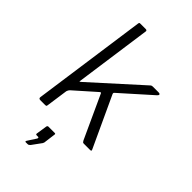

<svg xmlns="http://www.w3.org/2000/svg" viewBox="-294 -822 1141 1141"><g transform="rotate(45 276.5 -252.0)"><path d="M485 -13Q488 -7 487.5 -3.5Q487 0 479 0H426Q420 0 417 -3Q414 -6 411 -12L286 -284Q283 -290 275 -283L143 -166Q139 -162 136.5 -157.5Q134 -153 132 -147L113 -13Q112 -4 110 -2Q108 0 98 0H61Q53 0 50 -3.5Q47 -7 48 -14L149 -732Q150 -739 152 -740.5Q154 -742 159 -742H205Q211 -742 213.5 -738.5Q216 -735 214 -728L147 -250Q146 -242 147.5 -242.5Q149 -243 156 -249L456 -520Q463 -527 467 -528.5Q471 -530 476 -530H525Q535 -530 537 -524.5Q539 -519 530 -511L344 -345Q340 -342 338 -339Q336 -336 338 -330L485 -13ZM175 238Q172 238 171.5 235.5Q171 233 173 229L208 175Q211 170 210 166.5Q209 163 205 163H193Q189 163 187 161Q185 159 186 153L196 87Q198 77 206 77H259Q266 77 265 84L255 161Q253 166 251 170L208 229Q204 233 200.5 235.5Q197 238 191 238Z"/></g></svg>

Font: Libre Franklin Thin Light
Style: Italic
Weight: 300
Italic angle: -8°
Version: Version 3.000